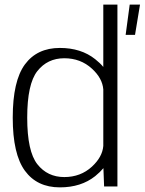

<svg xmlns="http://www.w3.org/2000/svg" viewBox="-20 -805 624 829"><path d="M429.5 0H487V-785H426V-516Q412 -533 391 -549.5Q330 -598 238.5 -598Q140 -598 87.5 -526.8Q35 -455.5 35 -297Q35 -139.5 87.5 -67.8Q140 4 238.5 4Q330 4 391 -44.5Q412.5 -62 426.5 -79ZM426 -175Q422 -127 377 -85.5Q328 -40.5 257.5 -40.5Q185 -40.5 141.2 -96Q97.5 -151.5 97.5 -297Q97.5 -442.5 141.2 -498Q185 -553.5 257.5 -553.5Q328 -553.5 377 -508.5Q422 -467.5 426 -419ZM522.5 -654.5H563L584.5 -785H540Z"/></svg>

Font: Anybody Light
Style: Regular
Weight: 300
Designer: Tyler Finck
Foundry: Etcetera Type Company
Version: Version 1.111; ttfautohint (v1.8.4)